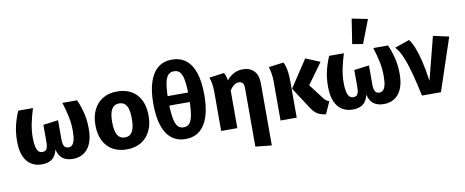

<svg xmlns="http://www.w3.org/2000/svg" viewBox="-83 -1236 4473 1847"><g transform="rotate(-10 2153.0 -312.5)"><path d="M530.4 -531.4H674Q700.2 -474.5 718.7 -402.4Q737.3 -330.4 737.3 -242.1Q737.3 -174.9 722.5 -125.9Q707.7 -77 681 -45.4Q654.4 -13.9 618.1 1.5Q581.8 17 539.5 17Q477.4 17 439.3 -10.9Q401.2 -38.8 386.9 -101.3Q370.8 -37.8 334 -10.4Q297.3 17 233.4 17Q176.1 17 131.8 -10.2Q87.6 -37.4 62.3 -94.6Q37 -151.7 37 -242.1Q37 -330.4 55.4 -402.2Q73.7 -474.1 99.8 -531.4H243.2Q220.9 -459.8 206.2 -391.3Q191.6 -322.8 191.6 -249.2Q191.6 -195.3 199.7 -162.2Q207.8 -129.1 222.8 -114.2Q237.8 -99.4 259.2 -99.4Q275.5 -99.4 287.6 -105.6Q299.6 -111.8 306.7 -130.7Q313.9 -149.7 313.9 -186.6V-355L460.4 -374.5V-186.6Q460.4 -152.3 467.5 -133Q474.5 -113.6 487 -106.5Q499.5 -99.4 515.8 -99.4Q534.9 -99.4 550 -112.7Q565.1 -126.1 573.9 -159Q582.6 -191.9 582.6 -250Q582.6 -322.8 567.8 -391.3Q553 -459.8 530.4 -531.4Z M1066.4 -548.3Q1187.5 -548.3 1256.7 -474Q1325.9 -399.6 1325.9 -265.2Q1325.9 -180.5 1294.7 -117.1Q1263.4 -53.6 1205.3 -18.3Q1147.2 17 1066 17Q945.3 17 875.7 -57.7Q806.1 -132.4 806.1 -266.1Q806.1 -351.2 837.5 -414.8Q868.9 -478.3 927 -513.3Q985.2 -548.3 1066.4 -548.3ZM1066.4 -432Q1018.4 -432 994.1 -392.3Q969.8 -352.7 969.8 -266.1Q969.8 -178.1 994 -138.7Q1018.1 -99.4 1066 -99.4Q1114.6 -99.4 1138.4 -139.2Q1162.2 -179.1 1162.2 -265.2Q1162.2 -353.9 1138.4 -393Q1114.6 -432 1066.4 -432Z M1639.8 -758.7Q1720.4 -758.7 1776 -715Q1831.7 -671.2 1860.2 -585.5Q1888.7 -499.7 1888.7 -372.6Q1888.7 -244.5 1860 -157.9Q1831.3 -71.3 1775.7 -27.2Q1720 17 1639.4 17Q1558.8 17 1503.2 -26.6Q1447.7 -70.2 1418.9 -156.6Q1390.1 -243 1390.1 -372.2Q1390.1 -498 1419.1 -584.2Q1448.1 -670.5 1503.6 -714.6Q1559.2 -758.7 1639.8 -758.7ZM1639.8 -644.5Q1613.5 -644.5 1594.5 -632.2Q1575.6 -619.8 1562.9 -589.7Q1550.3 -559.7 1544.2 -506.2Q1538 -452.8 1538 -370.5Q1538.6 -288.2 1545.3 -235Q1551.9 -181.7 1564.4 -151.6Q1576.8 -121.5 1595.8 -109.4Q1614.7 -97.2 1639.4 -97.2Q1664.8 -97.2 1683.6 -109.4Q1702.4 -121.5 1714.6 -151.8Q1726.9 -182.1 1733 -235.2Q1739.2 -288.2 1739.5 -370.1Q1739.5 -452.4 1733.7 -506Q1727.9 -559.7 1715.7 -589.7Q1703.6 -619.8 1684.8 -632.2Q1666.1 -644.5 1639.8 -644.5ZM1755.5 -419.5 1755.2 -327H1522.6L1523.3 -419.5Z M2136.6 -462.9 2145.8 -367.1V0H1987.8V-381.9Q1987.8 -425 1982.1 -460.1Q1976.5 -495.2 1966.1 -525.1L2111.8 -544.6Q2119.8 -531.1 2126 -511.9Q2132.3 -492.7 2136.6 -462.9ZM2296.2 -548.3Q2365 -548.3 2404.3 -505.8Q2443.5 -463.2 2443.5 -384.6V221.7L2285.5 205.1V-360.6Q2285.5 -402.8 2272.1 -417.2Q2258.6 -431.5 2235.5 -431.5Q2209 -431.5 2186.3 -413.8Q2163.7 -396.1 2143.3 -363.4L2122.3 -451.9Q2158 -498.9 2199.9 -523.6Q2241.9 -548.3 2296.2 -548.3Z M2729.8 -281.4 2905.1 -547.1 3044.9 -489 2898.2 -285.6 3009.2 -140.6Q3021.7 -124.5 3033.9 -115.7Q3046.1 -107 3062.1 -101.5L3008.8 17Q2962.1 12 2928.2 -7.7Q2894.2 -27.4 2863.8 -76.8ZM2546.1 -525.1 2691.8 -544.6Q2702 -526 2709.5 -500.7Q2717 -475.4 2721.4 -438Q2725.8 -400.6 2725.8 -345.2V0H2567.8V-381.9Q2567.8 -425 2561.2 -462Q2554.6 -499 2546.1 -525.1Z M3567.4 -531.4H3711Q3737.2 -474.5 3755.7 -402.4Q3774.3 -330.4 3774.3 -242.1Q3774.3 -174.9 3759.5 -125.9Q3744.7 -77 3718 -45.4Q3691.4 -13.9 3655.1 1.5Q3618.8 17 3576.5 17Q3514.4 17 3476.3 -10.9Q3438.2 -38.8 3423.9 -101.3Q3407.8 -37.8 3371 -10.4Q3334.3 17 3270.4 17Q3213.1 17 3168.8 -10.2Q3124.6 -37.4 3099.3 -94.6Q3074 -151.7 3074 -242.1Q3074 -330.4 3092.4 -402.2Q3110.7 -474.1 3136.8 -531.4H3280.2Q3257.9 -459.8 3243.2 -391.3Q3228.6 -322.8 3228.6 -249.2Q3228.6 -195.3 3236.7 -162.2Q3244.8 -129.1 3259.8 -114.2Q3274.8 -99.4 3296.2 -99.4Q3312.5 -99.4 3324.6 -105.6Q3336.6 -111.8 3343.7 -130.7Q3350.9 -149.7 3350.9 -186.6V-355L3497.4 -374.5V-186.6Q3497.4 -152.3 3504.5 -133Q3511.5 -113.6 3524 -106.5Q3536.5 -99.4 3552.8 -99.4Q3571.9 -99.4 3587 -112.7Q3602.1 -126.1 3610.9 -159Q3619.6 -191.9 3619.6 -250Q3619.6 -322.8 3604.8 -391.3Q3590 -459.8 3567.4 -531.4ZM3374.1 -604.1 3411.7 -846.9 3565.6 -815.8 3477.1 -586.9Z M3775.5 -498.2 3919 -548Q3943.3 -519.7 3966 -463.4Q3988.7 -407.2 4009 -323.5Q4029.3 -239.9 4044.7 -126.6L4152.8 -547.3L4306.1 -513.4L4134.6 0H3949.3Q3924.1 -121.7 3897.5 -220.5Q3871 -319.3 3841.4 -390.3Q3811.8 -461.4 3775.5 -498.2Z"/></g></svg>

Font: Fira Sans Variable
Style: Regular
Weight: 400
Designer: Carrois Corporate & Edenspiekermann AG
Foundry: Carrois Corporate GbR & Edenspiekermann AG
Version: Version 4.202